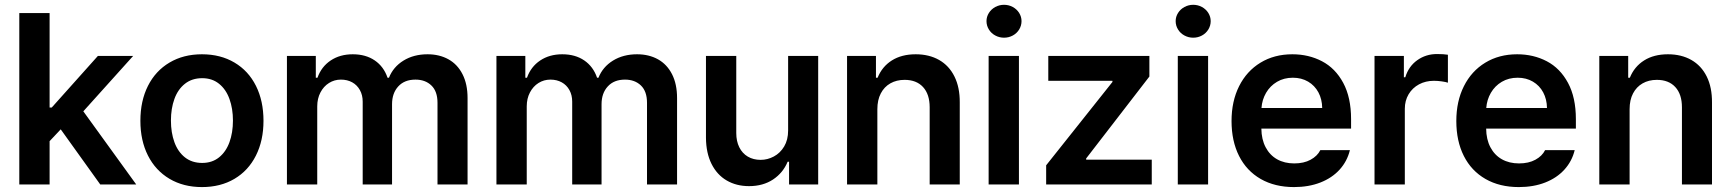

<svg xmlns="http://www.w3.org/2000/svg" viewBox="-20 -761 7142 792"><path d="M59.6 -707H184.6V-317.4H193.4L383.8 -530.3H529.3L323.7 -301.8L542 0H393.6L230.5 -227.5L184.6 -178.7V0H59.6Z M559.1 -262.7Q559.1 -344.7 590.3 -406.7Q621.6 -468.8 679.2 -502.9Q736.8 -537.1 813 -537.1Q889.6 -537.1 947.3 -502.9Q1004.9 -468.8 1035.9 -406.7Q1066.9 -344.7 1066.9 -262.7Q1066.9 -181.2 1035.6 -119.1Q1004.4 -57.1 947 -23.2Q889.6 10.7 813 10.7Q736.8 10.7 679.2 -23.4Q621.6 -57.6 590.3 -119.4Q559.1 -181.2 559.1 -262.7ZM940.9 -263.7Q940.9 -313 926.5 -352.8Q912.1 -392.6 883.5 -415.5Q855 -438.5 814 -438.5Q772 -438.5 742.9 -415.5Q713.9 -392.6 699.5 -353Q685.1 -313.5 685.1 -263.7Q685.1 -213.9 699.5 -174.3Q713.9 -134.8 742.9 -111.8Q772 -88.9 814 -88.9Q855 -88.9 883.5 -111.8Q912.1 -134.8 926.5 -174.3Q940.9 -213.9 940.9 -263.7Z M1163.6 -530.3H1282.7V-440.4H1289.6Q1305.7 -485.8 1344 -511.5Q1382.3 -537.1 1435.1 -537.1Q1488.8 -537.1 1525.9 -511.7Q1563 -486.3 1578.6 -440.4H1584.5Q1602.1 -484.9 1644.3 -511Q1686.5 -537.1 1743.7 -537.1Q1792.5 -537.1 1829.8 -516.4Q1867.2 -495.6 1887.9 -454.8Q1908.7 -414.1 1908.7 -356.4V0H1784.7V-336.9Q1784.7 -384.3 1759.5 -408.4Q1734.4 -432.6 1693.8 -432.6Q1648.4 -432.6 1622.8 -404.5Q1597.2 -376.5 1597.2 -331.1V0H1476.1V-341.8Q1476.1 -368.7 1464.6 -389.4Q1453.1 -410.2 1432.9 -421.4Q1412.6 -432.6 1386.2 -432.6Q1359.4 -432.6 1337.2 -418.7Q1314.9 -404.8 1301.8 -379.6Q1288.6 -354.5 1288.6 -322.3V0H1163.6Z M2027.8 -530.3H2147V-440.4H2153.8Q2169.9 -485.8 2208.3 -511.5Q2246.6 -537.1 2299.3 -537.1Q2353 -537.1 2390.1 -511.7Q2427.2 -486.3 2442.9 -440.4H2448.7Q2466.3 -484.9 2508.5 -511Q2550.8 -537.1 2607.9 -537.1Q2656.7 -537.1 2694.1 -516.4Q2731.4 -495.6 2752.2 -454.8Q2772.9 -414.1 2772.9 -356.4V0H2648.9V-336.9Q2648.9 -384.3 2623.8 -408.4Q2598.6 -432.6 2558.1 -432.6Q2512.7 -432.6 2487.1 -404.5Q2461.4 -376.5 2461.4 -331.1V0H2340.3V-341.8Q2340.3 -368.7 2328.9 -389.4Q2317.4 -410.2 2297.1 -421.4Q2276.9 -432.6 2250.5 -432.6Q2223.6 -432.6 2201.4 -418.7Q2179.2 -404.8 2166 -379.6Q2152.8 -354.5 2152.8 -322.3V0H2027.8Z M3231 -530.3H3355V0H3234.9V-93.8H3229Q3210 -47.9 3168.7 -20.5Q3127.4 6.8 3069.8 6.8Q3017.6 6.8 2977.5 -16.6Q2937.5 -40 2915 -85Q2892.6 -129.9 2892.1 -192.4V-530.3H3017.1V-211.9Q3017.1 -178.7 3029.5 -153.6Q3042 -128.4 3064.7 -115Q3087.4 -101.6 3117.7 -101.6Q3146 -101.6 3172.1 -115.5Q3198.2 -129.4 3214.6 -156.7Q3231 -184.1 3231 -222.7Z M3599.1 0H3474.1V-530.3H3593.3V-440.4H3600.1Q3618.7 -486.3 3658.9 -511.7Q3699.2 -537.1 3757.3 -537.1Q3812.5 -537.1 3853.8 -513.7Q3895 -490.2 3917.2 -445.3Q3939.5 -400.4 3939 -337.9V0H3814.9V-318.4Q3814.9 -372.1 3787.6 -401.9Q3760.3 -431.6 3711.4 -431.6Q3678.2 -431.6 3652.8 -417.2Q3627.4 -402.8 3613.3 -375.7Q3599.1 -348.6 3599.1 -310.5Z M4058.1 -530.3H4183.1V0H4058.1ZM4049.3 -673.8Q4049.3 -691.9 4059.1 -707.5Q4068.8 -723.1 4085.7 -732.2Q4102.5 -741.2 4121.6 -741.2Q4141.1 -741.2 4157.7 -732.2Q4174.3 -723.1 4184.1 -707.5Q4193.8 -691.9 4193.8 -673.8Q4193.8 -655.3 4184.1 -639.4Q4174.3 -623.5 4157.7 -614.5Q4141.1 -605.5 4121.6 -605.5Q4102.5 -605.5 4085.7 -614.5Q4068.8 -623.5 4059.1 -639.4Q4049.3 -655.3 4049.3 -673.8Z M4295.4 -79.1 4568.8 -422.9V-427.7H4304.2V-530.3H4721.2V-445.3L4460.4 -107.4V-102.5H4731V0H4295.4Z M4838.4 -530.3H4963.4V0H4838.4ZM4829.6 -673.8Q4829.6 -691.9 4839.4 -707.5Q4849.1 -723.1 4866 -732.2Q4882.8 -741.2 4901.9 -741.2Q4921.4 -741.2 4938 -732.2Q4954.6 -723.1 4964.4 -707.5Q4974.1 -691.9 4974.1 -673.8Q4974.1 -655.3 4964.4 -639.4Q4954.6 -623.5 4938 -614.5Q4921.4 -605.5 4901.9 -605.5Q4882.8 -605.5 4866 -614.5Q4849.1 -623.5 4839.4 -639.4Q4829.6 -655.3 4829.6 -673.8Z M5060.1 -261.7Q5060.1 -343.3 5091.3 -405.5Q5122.6 -467.8 5179.4 -502.4Q5236.3 -537.1 5311 -537.1Q5378.4 -537.1 5433.3 -508.3Q5488.3 -479.5 5520.8 -419.2Q5553.2 -358.9 5553.2 -269.5V-230.5H5183.1Q5183.6 -186 5200.7 -153.6Q5217.8 -121.1 5248 -104Q5278.3 -86.9 5318.8 -86.9Q5358.4 -86.9 5386.2 -102.1Q5414.1 -117.2 5426.3 -141.6H5548.3Q5537.1 -95.7 5505.9 -61.3Q5474.6 -26.9 5426.5 -8.1Q5378.4 10.7 5317.9 10.7Q5238.8 10.7 5180.4 -22.7Q5122.1 -56.2 5091.1 -117.7Q5060.1 -179.2 5060.1 -261.7ZM5434.1 -315.4Q5433.6 -351.6 5418.5 -379.9Q5403.3 -408.2 5376 -424.3Q5348.6 -440.4 5313 -440.4Q5276.4 -440.4 5247.8 -423.6Q5219.2 -406.7 5202.6 -378.2Q5186 -349.6 5183.6 -315.4Z M5649.9 -530.3H5771V-442.4H5776.9Q5790.5 -487.3 5826.2 -512.7Q5861.8 -538.1 5907.7 -538.1Q5935.1 -538.1 5952.6 -535.2V-419.9Q5944.3 -422.9 5927.2 -425.3Q5910.2 -427.7 5895 -427.7Q5860.8 -427.7 5833.5 -413.1Q5806.2 -398.4 5790.5 -372.1Q5774.9 -345.7 5774.9 -312.5V0H5649.9Z M5987.3 -261.7Q5987.3 -343.3 6018.6 -405.5Q6049.8 -467.8 6106.7 -502.4Q6163.6 -537.1 6238.3 -537.1Q6305.7 -537.1 6360.6 -508.3Q6415.5 -479.5 6448 -419.2Q6480.5 -358.9 6480.5 -269.5V-230.5H6110.4Q6110.8 -186 6127.9 -153.6Q6145 -121.1 6175.3 -104Q6205.6 -86.9 6246.1 -86.9Q6285.6 -86.9 6313.5 -102.1Q6341.3 -117.2 6353.5 -141.6H6475.6Q6464.4 -95.7 6433.1 -61.3Q6401.9 -26.9 6353.8 -8.1Q6305.7 10.7 6245.1 10.7Q6166 10.7 6107.7 -22.7Q6049.3 -56.2 6018.3 -117.7Q5987.3 -179.2 5987.3 -261.7ZM6361.3 -315.4Q6360.8 -351.6 6345.7 -379.9Q6330.6 -408.2 6303.2 -424.3Q6275.9 -440.4 6240.2 -440.4Q6203.6 -440.4 6175 -423.6Q6146.5 -406.7 6129.9 -378.2Q6113.3 -349.6 6110.8 -315.4Z M6702.1 0H6577.1V-530.3H6696.3V-440.4H6703.1Q6721.7 -486.3 6762 -511.7Q6802.2 -537.1 6860.4 -537.1Q6915.5 -537.1 6956.8 -513.7Q6998 -490.2 7020.3 -445.3Q7042.5 -400.4 7042 -337.9V0H6918V-318.4Q6918 -372.1 6890.6 -401.9Q6863.3 -431.6 6814.5 -431.6Q6781.2 -431.6 6755.9 -417.2Q6730.5 -402.8 6716.3 -375.7Q6702.1 -348.6 6702.1 -310.5Z"/></svg>

Font: Pretendard GOV SemiBold
Style: Regular
Weight: 600
Designer: Base glyphs from Inter by Rasmus Andersson; Hangeul glyphs from Noto Sans CJK(Source Han Sans) by Jang Soo-young and Kan
Foundry: Kil Hyung-jin
Version: Version 1.309